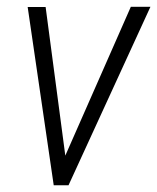

<svg xmlns="http://www.w3.org/2000/svg" viewBox="-20 -549 466 569"><path d="M161.1 -59.6 367.7 -528.8H425.8L183.1 0H141.6ZM115.2 -528.3 178.2 -52.7 176.8 0H139.2L62 -528.3Z"/></svg>

Font: Roboto Condensed Light
Style: Italic
Weight: 300
Italic angle: -12°
Designer: Christian Robertson
Foundry: Google
Version: Version 3.0; 2020